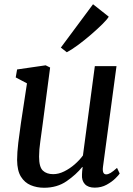

<svg xmlns="http://www.w3.org/2000/svg" viewBox="-20 -874 628 904"><path d="M187.5 10Q153.5 10 124.8 -2Q96 -14 78.5 -42.2Q61 -70.5 60.5 -120.5Q60.5 -155 66.2 -202.8Q72 -250.5 78.5 -294.5L107 -481.5L54 -509.5L60.5 -547L195 -566.5L216 -556L181 -290.5Q175.5 -247 169.8 -208.2Q164 -169.5 164 -136.5Q164 -87.5 181.8 -70.8Q199.5 -54 230.5 -54Q256 -54 282.2 -67Q308.5 -80 331.5 -100Q354.5 -120 370.5 -142L426.5 -562.5H528.5L465 -89.5Q460 -53 480 -53Q489.5 -53 501 -60Q512.5 -67 531 -83.5L543.5 -57Q539.5 -50 523.2 -34Q507 -18 482 -4.2Q457 9.5 426 9.5Q395 9.5 379.5 -7.2Q364 -24 366 -52.5Q365.5 -56 366.8 -66.8Q368 -77.5 369 -87L367.5 -88Q338.5 -52 293.8 -21Q249 10 187.5 10ZM266.5 -650 418 -854 492 -795.5Q485 -783 461.8 -760Q438.5 -737 407.8 -710.5Q377 -684 346.5 -661.5Q316 -639 294.5 -628Z"/></svg>

Font: Merriweather
Style: Italic
Weight: 400
Italic angle: -7.8°
Designer: Eben Sorkin
Foundry: Eben Sorkin
Version: Version 2.100